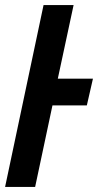

<svg xmlns="http://www.w3.org/2000/svg" viewBox="-22 -734 385 754"><path d="M116 0 184 -320H319L343 -425H205L267 -714H149L-2 0Z"/></svg>

Font: Noto Sans Display Condensed
Style: Bold Italic
Weight: 700
Width: 3
Designer: Monotype Design team
Foundry: Monotype Imaging Inc.
Version: 1.000